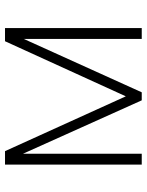

<svg xmlns="http://www.w3.org/2000/svg" viewBox="70 -656 585 766"><g transform="rotate(-90 363.0 -272.5)"><path d="M362.2 -63.6 143.5 -545.5H89.8V0H133.2V-473.7L346.2 0H378.2L591.3 -470.9V0H634.6V-545.5H582Z"/></g></svg>

Font: Karasuma Gothic
Style: Thin
Weight: 200
Designer: Rasmus Andersson / Ryoko Ishizuka
Foundry: rsms
Version: Version 1.00